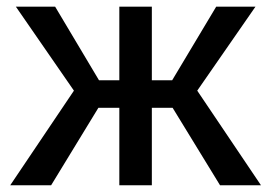

<svg xmlns="http://www.w3.org/2000/svg" viewBox="-20 -548 806 568"><path d="M490.7 -229H429.2V0H333V-229H271L131.3 0H10.3L198.7 -279.8L26.9 -528.3H143.1L272.9 -310.5H333V-528.3H429.2V-310.5H489.3L619.6 -528.3H735.8L563.5 -279.8L752 0H630.9Z"/></svg>

Font: GeogebraSans
Style: Regular
Weight: 400
Designer: Google
Version: Version 1.100140; 2013